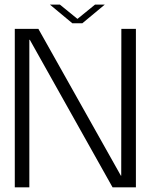

<svg xmlns="http://www.w3.org/2000/svg" viewBox="-20 -798 671 818"><path d="M43 0H105V-628.5H107L459.5 0H559V-675H497L496.5 -49.5H495L143.5 -675H43ZM288 -699H331L426.5 -778.5H385L310 -717.5L235 -778.5H192.5Z"/></svg>

Font: Anybody Thin Light
Style: Regular
Weight: 300
Version: Version 1.113;gftools[0.9.25]